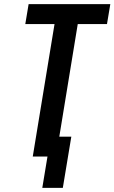

<svg xmlns="http://www.w3.org/2000/svg" viewBox="-20 -755 552 926"><path d="M184 151 209 0H138L243 -639H102L118 -735H512L496 -639H355L266 -96H324L283 151Z"/></svg>

Font: Iosevka Oblique
Style: Bold
Weight: 700
Italic angle: -9°
Monospace: yes
Designer: Belleve Invis
Foundry: Belleve Invis
Version: Version 32.5.0; ttfautohint (v1.8.4)